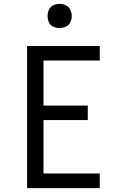

<svg xmlns="http://www.w3.org/2000/svg" viewBox="-20 -973 616 993"><path d="M120 0H496V-76H205V-352H434V-427H205V-660H496V-735H120ZM288 -828Q305 -828 320.5 -835Q336 -842 343.5 -857.5Q351 -873 351 -890Q351 -907 343.5 -922.5Q336 -938 320.5 -945.5Q305 -953 288 -953Q271 -953 255.5 -945.5Q240 -938 233 -922.5Q226 -907 226 -890Q226 -873 233 -857.5Q240 -842 255.5 -835Q271 -828 288 -828Z"/></svg>

Font: Iosevka Sparkle
Style: Regular
Weight: 400
Designer: Belleve Invis
Foundry: Belleve Invis
Version: Version 4.5.0; ttfautohint (v1.8.3)